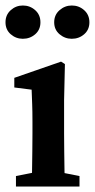

<svg xmlns="http://www.w3.org/2000/svg" viewBox="-29 -678 345 698"><path d="M54 -537Q29 -537 10 -553.5Q-9 -570 -9 -597Q-9 -624 10 -641Q29 -658 54 -658Q80 -658 99 -641Q118 -624 118 -597Q118 -570 99 -553.5Q80 -537 54 -537ZM232 -537Q207 -537 187.5 -553.5Q168 -570 168 -597Q168 -624 187.5 -641Q207 -658 232 -658Q258 -658 277 -641Q296 -624 296 -597Q296 -570 277 -553.5Q258 -537 232 -537ZM86 0Q87 -21 87.5 -55.5Q88 -90 88.5 -127.5Q89 -165 89 -193V-236Q89 -274 88 -299Q87 -324 86 -352L23 -360V-395L193 -454L207 -445L204 -314V-193Q204 -165 204.5 -127.5Q205 -90 205.5 -55.5Q206 -21 207 0ZM29 0V-38L120 -56H169L260 -38V0Z"/></svg>

Font: Lisu Bosa ExtraBold
Style: Regular
Weight: 800
Designer: David Morse, Annie Olsen, Victor Gaultney, Frank Grießhammer (Latin)
Foundry: SIL International
Version: Version 2.000